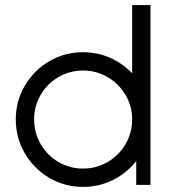

<svg xmlns="http://www.w3.org/2000/svg" viewBox="-20 -726 688 754"><path d="M571 -257Q571 -329 535.5 -389.5Q500 -450 439 -485.5Q378 -521 306 -521Q234 -521 173.5 -485.5Q113 -450 77.5 -389.5Q42 -329 42 -257Q42 -185 77.5 -124Q113 -63 173.5 -27.5Q234 8 306 8Q378 8 439 -27.5Q500 -63 535.5 -124Q571 -185 571 -257ZM571 -706H499V-194.7L515 -166.1V0H571ZM114 -257Q114 -309.3 139.7 -353.4Q165.4 -397.6 209.6 -423.3Q253.7 -449 306 -449Q358.3 -449 402.5 -423.3Q446.7 -397.5 472.8 -353.4Q499 -309.2 499 -256.9Q499 -204.6 472.9 -160Q446.7 -115.4 402.5 -89.7Q358.4 -64 306.1 -64Q253.8 -64 209.6 -89.7Q165.5 -115.5 139.7 -160.1Q114 -204.7 114 -257Z"/></svg>

Font: Lineal Thin
Style: Regular
Weight: 200
Designer: Created by Frank Adebiaye with contributions from Anton Moglia & Ariel Martín Pérez
Created by Frank ADEBIAYE with FontF
Foundry: Velvetyne Type Foundry
Version: Version 2.000;Glyphs 3.2 (3227)